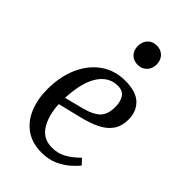

<svg xmlns="http://www.w3.org/2000/svg" viewBox="-230 -837 936 936"><g transform="rotate(45 238.0 -369.5)"><path d="M287 -523Q362 -523 397 -489Q432 -455 432 -401Q432 -359 415.5 -331.5Q399 -304 371.5 -286.5Q344 -269 312 -258Q280 -247 249 -240L138 -213Q141 -138 172 -88.5Q203 -39 265 -39Q302 -39 333.5 -55Q365 -71 403 -108L429 -80Q418 -66 393.5 -43.5Q369 -21 332 -3.5Q295 14 245 14Q181 14 136.5 -17Q92 -48 69.5 -102.5Q47 -157 47 -225Q47 -312 77 -379.5Q107 -447 161 -485Q215 -523 287 -523ZM343 -398Q343 -433 328.5 -456.5Q314 -480 279 -480Q217 -480 180 -423Q143 -366 138 -256L239 -282Q292 -296 317.5 -321Q343 -346 343 -398ZM210 -686Q210 -715 227.5 -734Q245 -753 275 -753Q303 -753 321 -734.5Q339 -716 339 -687Q339 -658 321 -639Q303 -620 275 -620Q245 -620 227.5 -638.5Q210 -657 210 -686Z"/></g></svg>

Font: Literata 36pt
Style: Italic
Weight: 400
Italic angle: -2°
Designer: Latin by Veronika Burian and Jose Scaglione. Greek by Irene Vlachou. Cyrillic by Vera Evstafieva
Foundry: TypeTogether
Version: Version 3.002